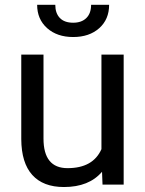

<svg xmlns="http://www.w3.org/2000/svg" viewBox="-20 -750 591 780"><path d="M66.4 0ZM394.5 -52.2Q341.8 9.8 239.7 9.8Q155.3 9.8 111.1 -39.3Q66.9 -88.4 66.4 -184.6V-528.3H156.7V-187Q156.7 -66.9 254.4 -66.9Q357.9 -66.9 392.1 -144V-528.3H482.4V0H396.5ZM423.3 -730.5Q423.3 -671.4 383.1 -635.5Q342.8 -599.6 277.3 -599.6Q211.9 -599.6 171.4 -635.7Q130.9 -671.9 130.9 -730.5H204.6Q204.6 -696.3 223.1 -677Q241.7 -657.7 277.3 -657.7Q311.5 -657.7 330.8 -676.8Q350.1 -695.8 350.1 -730.5Z"/></svg>

Font: Roboto
Style: Regular
Weight: 400
Designer: Google
Version: Version 2.134; 2016; ttfautohint (v1.6)